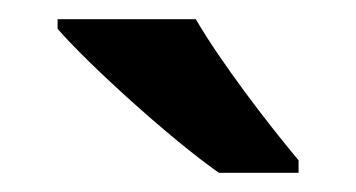

<svg xmlns="http://www.w3.org/2000/svg" viewBox="-20 -786 371 200"><path d="M184 -766H40V-756C72 -719 158 -641 208 -606H291V-619C260 -656 210 -721 184 -766Z"/></svg>

Font: Noto Sans Vithkuqi SemiBold
Style: Regular
Weight: 600
Version: Version 1.001